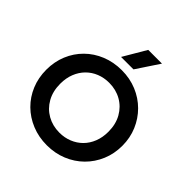

<svg xmlns="http://www.w3.org/2000/svg" viewBox="-245 -1124 1320 1320"><g transform="rotate(45 415.0 -463.5)"><path d="M415 15Q335.5 15 267.8 -12.8Q200 -40.5 150 -90Q100 -139.5 72.5 -206Q45 -272.5 45 -350Q45 -428 72.5 -494.5Q100 -561 150 -610.5Q200 -660 267.8 -687.5Q335.5 -715 415 -715Q494 -715 561.5 -687Q629 -659 679 -609Q729 -559 757 -492.8Q785 -426.5 785 -350Q785 -272.5 757 -206Q729 -139.5 679 -90Q629 -40.5 561.5 -12.8Q494 15 415 15ZM415 -107.5Q464.5 -107.5 507.2 -124.8Q550 -142 581.8 -173.8Q613.5 -205.5 631.2 -250.2Q649 -295 649 -350Q649 -423.5 618 -478Q587 -532.5 534 -562.5Q481 -592.5 415 -592.5Q365 -592.5 322.5 -575.5Q280 -558.5 248.2 -526.5Q216.5 -494.5 198.8 -450Q181 -405.5 181 -350Q181 -276.5 211.8 -222Q242.5 -167.5 295.5 -137.5Q348.5 -107.5 415 -107.5ZM346.5 -775.5 444.5 -942H578L467.5 -775.5Z"/></g></svg>

Font: Geologica Thin Roman Medium
Style: Regular
Weight: 500
Version: Version 1.010;gftools[0.9.28]